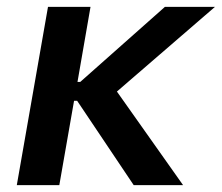

<svg xmlns="http://www.w3.org/2000/svg" viewBox="-20 -540 647 560"><path d="M29 0H153L196 -246H205L370 0H514L321 -273L607 -520H461L214 -301H206L244 -520H120Z"/></svg>

Font: Fixel Display 20240404 SemiBold
Style: Italic
Weight: 600
Italic angle: -10°
Designer: AlfaBravo + MacPaw
Foundry: Kyrylo Tkachov, Marchela Mozhyna, Serhii Makarenko, Maria Weinstein, Zakhar Kryvoshyya
Version: Version 1.211;Glyphs 3.2 (3225)